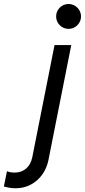

<svg xmlns="http://www.w3.org/2000/svg" viewBox="-138 -748 434 981"><path d="M-118.2 205.1 -102.5 127Q-85 133.8 -63.5 133.8Q-28.8 133.8 -4.9 113.5Q19 93.3 26.9 55.7L140.6 -517.6H226.1L109.4 70.3Q101.6 109.4 79.1 142.1Q56.6 174.8 21.2 194.3Q-14.2 213.9 -58.6 213.9Q-75.7 213.9 -93.3 210.7Q-110.8 207.5 -118.2 205.1ZM148.9 -664.1Q148.9 -681.6 157.5 -696Q166 -710.4 180.4 -719Q194.8 -727.5 212.4 -727.5Q229.5 -727.5 244.1 -719Q258.8 -710.4 267.3 -695.8Q275.9 -681.2 275.9 -664.1Q275.9 -647 267.3 -632.3Q258.8 -617.7 244.1 -609.1Q229.5 -600.6 212.4 -600.6Q194.8 -600.6 180.4 -609.1Q166 -617.7 157.5 -632.1Q148.9 -646.5 148.9 -664.1Z"/></svg>

Font: Reddit Sans Chocolate
Style: Italic
Weight: 400
Italic angle: -11.25°
Designer: Stephen Hutchings
Version: Version 1.013